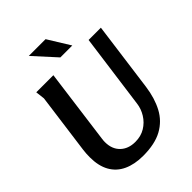

<svg xmlns="http://www.w3.org/2000/svg" viewBox="-262 -1047 1183 1183"><g transform="rotate(-45 329.5 -456.0)"><path d="M234 -732 169 -243Q168 -236 167.5 -229.5Q167 -223 167 -216Q167 -155 203.5 -119.5Q240 -84 301 -84Q350 -84 387 -106.5Q424 -129 447 -166Q470 -203 475 -245L541 -732H648L587 -278Q575 -190 540.5 -125Q506 -60 441.5 -24.5Q377 11 274 11Q200 11 146 -14Q92 -39 63.5 -89.5Q35 -140 35 -216Q35 -232 36 -247Q37 -262 39 -278L92 -672L85 -732ZM357 -923 446 -779H342L211 -923Z"/></g></svg>

Font: Rosario Light
Style: Bold Italic
Weight: 700
Italic angle: -8.05°
Version: Version 1.101; ttfautohint (v1.8.1.43-b0c9)